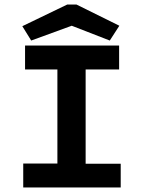

<svg xmlns="http://www.w3.org/2000/svg" viewBox="-20 -823 640 843"><path d="M82 0V-105H232V-518H90V-623H503V-518H356V-104H510V0ZM117 -645 78 -708 275 -803H316L504 -710L462 -645L295 -710Z"/></svg>

Font: Inconsolata Expanded ExtraBold
Style: Regular
Weight: 800
Width: 7
Monospace: yes
Designer: Raph Levien, Cyreal, Brenton Simpson
Foundry: Raph Levien, Cyreal, Google
Version: Version 3.001; ttfautohint (v1.8.2.53-6de2)